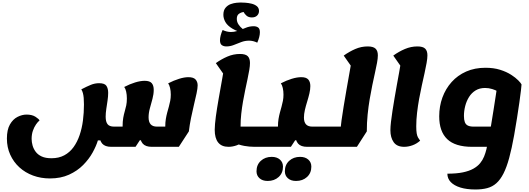

<svg xmlns="http://www.w3.org/2000/svg" viewBox="-20 -1145 4218 1530"><path d="M378 277Q306 277 243.5 254Q181 231 134.5 188.5Q88 146 61.5 87.5Q35 29 35 -41Q35 -111 59 -153Q83 -195 119.5 -213.5Q156 -232 192 -232Q236 -232 263.5 -214Q291 -196 295 -185Q282 -175 267 -153.5Q252 -132 242 -103Q232 -74 232 -38Q232 -13 239.5 14Q247 41 264.5 64.5Q282 88 312.5 102Q343 116 390 116Q449 116 492.5 92.5Q536 69 566 27.5Q596 -14 614.5 -68.5Q633 -123 641 -185Q649 -247 649 -312Q649 -343 647 -365Q645 -387 640.5 -403.5Q636 -420 628 -433Q672 -456 704 -469Q736 -482 770 -482Q814 -482 828 -461Q842 -440 842 -405Q842 -377 837 -343.5Q832 -310 827 -276.5Q822 -243 822 -215Q822 -175 837 -155.5Q852 -136 889 -136H1023L957 -70V-138Q957 -177 962 -205.5Q967 -234 974 -257.5Q981 -281 986 -305Q991 -329 991 -360Q991 -390 985.5 -414.5Q980 -439 970 -452Q1014 -475 1056.5 -488Q1099 -501 1133 -501Q1173 -501 1189 -482.5Q1205 -464 1205 -429Q1205 -395 1195 -357.5Q1185 -320 1174.5 -282.5Q1164 -245 1164 -210Q1164 -173 1180.5 -154.5Q1197 -136 1231 -136H1355L1297 -70V-138Q1297 -170 1301.5 -197Q1306 -224 1312.5 -248Q1319 -272 1325.5 -295Q1332 -318 1336.5 -341.5Q1341 -365 1341 -391Q1341 -421 1335 -445Q1329 -469 1320 -481Q1365 -504 1407 -517Q1449 -530 1481 -530Q1522 -530 1538.5 -511.5Q1555 -493 1555 -465Q1555 -442 1546.5 -401.5Q1538 -361 1525.5 -310Q1513 -259 1502 -204Q1491 -149 1485 -98L1405 25H1189Q1140 25 1117.5 -0.5Q1095 -26 1095 -78L1143 -27H1094L1060 25H866Q817 25 794.5 -0.5Q772 -26 772 -78L815 -26H760Q747 18 718 70.5Q689 123 642.5 170Q596 217 530 247Q464 277 378 277Z M2008 25Q1968 25 1926 17.5Q1884 10 1826 -14L1877 -136H2074L2048 25ZM1801 25Q1746 25 1718.5 -9.5Q1691 -44 1691 -111Q1691 -131 1693.5 -158Q1696 -185 1700 -216.5Q1704 -248 1710 -284Q1716 -320 1722.5 -358.5Q1729 -397 1736.5 -437.5Q1744 -478 1751 -519Q1758 -560 1765 -601L1796 -505L1700 -642Q1743 -673 1791.5 -694Q1840 -715 1892 -715Q1936 -715 1954 -697.5Q1972 -680 1972 -643Q1972 -620 1966.5 -587.5Q1961 -555 1952.5 -515Q1944 -475 1934.5 -430Q1925 -385 1916.5 -336.5Q1908 -288 1902.5 -238Q1897 -188 1897 -139Q1897 -102 1900.5 -81.5Q1904 -61 1911 -49Q1918 -37 1928 -24Q1900 1 1866.5 13Q1833 25 1801 25ZM2048 25 2074 -136Q2092 -136 2095.5 -114.5Q2099 -93 2093 -55Q2087 -18 2076.5 3.5Q2066 25 2048 25ZM1784 -775Q1762 -775 1747.5 -785.5Q1733 -796 1733 -824Q1733 -841 1738.5 -862.5Q1744 -884 1754 -906Q1771 -898 1787.5 -894Q1804 -890 1820 -890Q1844 -890 1866.5 -897Q1889 -904 1908 -915L1942 -876Q1871 -893 1831.5 -917Q1792 -941 1776 -969.5Q1760 -998 1760 -1027Q1760 -1063 1777.5 -1083.5Q1795 -1104 1819 -1112.5Q1843 -1121 1865 -1123Q1887 -1125 1896 -1125Q1909 -1125 1933.5 -1123.5Q1958 -1122 1983.5 -1116Q2009 -1110 2026.5 -1096Q2044 -1082 2044 -1057Q2044 -1036 2029 -1021Q2014 -1006 1987 -1006Q1960 -1006 1943.5 -1021Q1927 -1036 1922 -1049Q1904 -1048 1885.5 -1036Q1867 -1024 1867 -995Q1867 -970 1881 -949.5Q1895 -929 1912.5 -915.5Q1930 -902 1939 -896L1871 -899Q1905 -909 1936 -922.5Q1967 -936 2001 -936Q2023 -936 2037 -926Q2051 -916 2051 -888Q2051 -852 2030 -805Q2014 -813 1997.5 -817Q1981 -821 1965 -821Q1932 -821 1902 -809.5Q1872 -798 1843 -786.5Q1814 -775 1784 -775Z M2049 25 2075 -136H2261L2195 -70V-138Q2195 -170 2199.5 -197Q2204 -224 2210.5 -248Q2217 -272 2223.5 -295Q2230 -318 2234.5 -341.5Q2239 -365 2239 -391Q2239 -419 2233.5 -443.5Q2228 -468 2218 -481Q2262 -504 2304.5 -517Q2347 -530 2381 -530Q2420 -530 2436.5 -511.5Q2453 -493 2453 -459Q2453 -432 2445.5 -400Q2438 -368 2427.5 -334.5Q2417 -301 2409.5 -268.5Q2402 -236 2402 -208Q2402 -172 2418.5 -154Q2435 -136 2469 -136H2555L2529 25H2427Q2378 25 2355.5 -0.5Q2333 -26 2333 -78L2381 -27H2332L2298 25ZM2529 25 2555 -136Q2573 -136 2576.5 -114.5Q2580 -93 2574 -55Q2568 -18 2557.5 3.5Q2547 25 2529 25ZM2049 25Q2031 25 2027.5 3Q2024 -19 2030 -56Q2036 -93 2046.5 -114.5Q2057 -136 2075 -136ZM2339 297Q2298 297 2274 275.5Q2250 254 2250 220Q2250 168 2284.5 136.5Q2319 105 2371 105Q2412 105 2436.5 126.5Q2461 148 2461 183Q2461 234 2426.5 265.5Q2392 297 2339 297ZM2113 297Q2072 297 2048 275.5Q2024 254 2024 220Q2024 168 2058.5 136.5Q2093 105 2145 105Q2186 105 2210.5 126.5Q2235 148 2235 183Q2235 234 2200.5 265.5Q2166 297 2113 297Z M2530 25 2556 -136H2762L2695 -115Q2695 -137 2701.5 -185.5Q2708 -234 2718.5 -297Q2729 -360 2740.5 -427Q2752 -494 2763 -554.5Q2774 -615 2781 -657L2813 -568L2719 -702Q2762 -733 2810 -754Q2858 -775 2910 -775Q2954 -775 2972.5 -757.5Q2991 -740 2991 -704Q2991 -680 2984.5 -644.5Q2978 -609 2968 -564.5Q2958 -520 2947 -467Q2936 -414 2926 -355Q2916 -296 2909.5 -231.5Q2903 -167 2903 -98L2824 25ZM2530 25Q2512 25 2508.5 3Q2505 -19 2511 -56Q2517 -93 2527.5 -114.5Q2538 -136 2556 -136Z M3201 25Q3143 25 3117 -12Q3091 -49 3091 -107Q3091 -134 3095.5 -173.5Q3100 -213 3107.5 -261.5Q3115 -310 3124 -363Q3133 -416 3142.5 -468.5Q3152 -521 3161 -570Q3170 -619 3176 -658L3208 -568L3114 -702Q3158 -734 3206.5 -754.5Q3255 -775 3306 -775Q3350 -775 3368 -757.5Q3386 -740 3386 -704Q3386 -680 3379.5 -643.5Q3373 -607 3363 -561.5Q3353 -516 3341.5 -464.5Q3330 -413 3320 -357.5Q3310 -302 3303.5 -246.5Q3297 -191 3297 -138Q3297 -103 3300.5 -82.5Q3304 -62 3311 -49.5Q3318 -37 3328 -24Q3300 1 3266.5 13Q3233 25 3201 25Z M3769 365Q3699 365 3649 349.5Q3599 334 3572 306Q3545 278 3545 239Q3618 239 3668.5 228.5Q3719 218 3752.5 199Q3786 180 3806 155.5Q3826 131 3837.5 102.5Q3849 74 3856 45Q3864 12 3874 -39.5Q3884 -91 3894 -151.5Q3904 -212 3913.5 -272.5Q3923 -333 3931 -385.5Q3939 -438 3944 -472V-418Q3929 -427 3902 -435.5Q3875 -444 3845 -444Q3802 -444 3770 -424.5Q3738 -405 3717.5 -372Q3697 -339 3687 -299.5Q3677 -260 3677 -221Q3677 -191 3684 -172Q3691 -153 3708 -144.5Q3725 -136 3755 -136H3909V25H3742Q3608 25 3544 -36Q3480 -97 3480 -218Q3480 -298 3505.5 -368Q3531 -438 3579 -491.5Q3627 -545 3695 -575Q3763 -605 3848 -605Q3914 -605 3965 -589Q4016 -573 4052.5 -549.5Q4089 -526 4110 -504.5Q4131 -483 4136 -472Q4136 -464 4131.5 -426Q4127 -388 4119 -330.5Q4111 -273 4100 -204.5Q4089 -136 4077 -67Q4058 39 4037.5 114Q4017 189 3992 238Q3967 287 3935.5 315Q3904 343 3863 354Q3822 365 3769 365Z"/></svg>

Font: Lemonada
Style: Regular
Weight: 400
Designer: Mohamed Gaber (Arabic), Eduardo Tunni (Latin)
Foundry: Kief Type Foundry
Version: Version 4.005